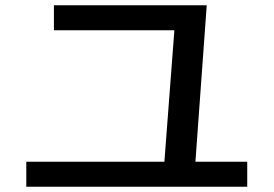

<svg xmlns="http://www.w3.org/2000/svg" viewBox="-20 -725 1040 730"><path d="M80 -110H605L643 -610H185V-705H766L723 -110H920V-15H80Z"/></svg>

Font: Mplus 1p Medium
Style: Regular
Weight: 500
Version: Version 1.061